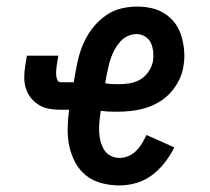

<svg xmlns="http://www.w3.org/2000/svg" viewBox="-20 -558 640 586"><path d="M345 8Q317 8 290 1Q263 -6 242.5 -22.5Q222 -39 209.5 -62.5Q197 -86 191.5 -112Q186 -138 186.5 -166.5Q187 -195 191 -223H165Q147 -223 130 -226Q113 -229 99 -237.5Q85 -246 74.5 -259Q64 -272 59 -288Q54 -304 54 -321.5Q54 -339 57 -357L62 -388H158L153 -357Q152 -350 151.5 -342.5Q151 -335 151.5 -328Q152 -321 155 -314Q158 -307 165 -307H205L211 -341Q215 -365 221.5 -388.5Q228 -412 239 -434.5Q250 -457 266.5 -477Q283 -497 304 -511.5Q325 -526 349.5 -532Q374 -538 398 -538Q421 -538 443 -533Q465 -528 483.5 -516Q502 -504 515 -486Q528 -468 534 -447Q540 -426 542 -403Q544 -380 540 -357Q537 -335 527 -314.5Q517 -294 501.5 -276.5Q486 -259 466 -247Q446 -235 424.5 -228.5Q403 -222 381 -219.5Q359 -217 338 -217Q325 -217 312.5 -217.5Q300 -218 288 -220L287 -217Q285 -202 283.5 -187Q282 -172 282.5 -157Q283 -142 286.5 -128Q290 -114 297 -102Q304 -90 317 -83Q330 -76 345 -76Q358 -76 371.5 -81.5Q385 -87 395.5 -97.5Q406 -108 413.5 -120.5Q421 -133 427 -146L470 -127L512 -108Q500 -84 483 -62Q466 -40 444 -23.5Q422 -7 396 0.5Q370 8 345 8ZM340 -301Q357 -301 374.5 -303.5Q392 -306 407.5 -315Q423 -324 433.5 -339.5Q444 -355 447 -372Q449 -386 447.5 -400.5Q446 -415 440.5 -427Q435 -439 423 -446.5Q411 -454 397 -454Q383 -454 370 -448Q357 -442 347 -431Q337 -420 330 -407Q323 -394 318.5 -381Q314 -368 311 -354.5Q308 -341 305 -327L301 -304Q311 -302 321 -301.5Q331 -301 340 -301Z"/></svg>

Font: Iosevka Curly Medium Extended
Style: Italic
Weight: 500
Width: 7
Italic angle: -9°
Monospace: yes
Designer: Belleve Invis
Foundry: Belleve Invis
Version: Version 11.1.0; ttfautohint (v1.8.3)